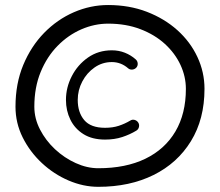

<svg xmlns="http://www.w3.org/2000/svg" viewBox="-20 -721 867 756"><path d="M516.6 -454.6Q510.3 -447.8 500.5 -447Q490.7 -446.3 483.9 -452.6Q456.1 -476.6 420.4 -476.6Q382.8 -476.6 352.3 -455.3Q321.8 -434.1 304 -400.1Q286.1 -366.2 286.1 -327.6Q286.1 -278.3 311.8 -248Q337.4 -217.8 393.6 -217.8Q423.8 -217.8 447.5 -225.6Q471.2 -233.4 492.7 -246.1Q501 -251.5 510.3 -248.8Q519.5 -246.1 524.4 -238.3Q529.3 -230.5 527.1 -220.9Q524.9 -211.4 516.6 -206.5Q491.7 -191.4 461.4 -181.4Q431.2 -171.4 393.6 -171.4Q342.8 -171.4 308.6 -192.9Q274.4 -214.4 257.1 -249.8Q239.7 -285.2 239.7 -327.6Q239.7 -376.5 262.7 -421.1Q285.6 -465.8 326.4 -494.4Q367.2 -522.9 420.4 -522.9Q447.8 -522.9 471.7 -513.4Q495.6 -503.9 514.2 -487.3Q521.5 -481 522.2 -471.2Q522.9 -461.4 516.6 -454.6ZM41 -300.8Q41 -391.6 71.5 -465.1Q102.1 -538.6 153.8 -591.6Q205.6 -644.5 271 -672.9Q336.4 -701.2 405.8 -701.2Q488.8 -701.2 558.1 -674.6Q627.4 -647.9 678.5 -602.1Q729.5 -556.2 757.3 -496.6Q785.2 -437 785.2 -371.1Q785.2 -252 731.9 -165.3Q678.7 -78.6 584.7 -32Q490.7 14.6 367.2 14.6Q308.1 14.6 250 -10.3Q191.9 -35.2 144.8 -79.1Q97.7 -123 69.3 -179.9Q41 -236.8 41 -300.8ZM115.2 -300.8Q115.2 -254.4 137.5 -211.2Q159.7 -168 196.5 -133.5Q233.4 -99.1 278.1 -78.9Q322.8 -58.6 367.2 -58.6Q475.1 -58.6 552.2 -95.9Q629.4 -133.3 670.7 -203.4Q711.9 -273.4 711.9 -371.1Q711.9 -419.4 690.7 -465.3Q669.4 -511.2 629.4 -547.9Q589.4 -584.5 532.7 -606.2Q476.1 -627.9 405.8 -627.9Q352.1 -627.9 300.3 -605.5Q248.5 -583 206.8 -540.5Q165 -498 140.1 -437.5Q115.2 -377 115.2 -300.8Z"/></svg>

Font: Mikhak-DS2-FD Regular
Style: Regular
Weight: 400
Designer: Amin Abedi
Version: Version 3.4